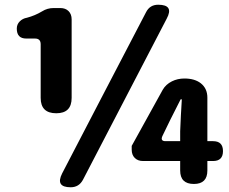

<svg xmlns="http://www.w3.org/2000/svg" viewBox="-20 -778 970 812"><path d="M279 14Q213 14 243 -45L413 -372L598 -727Q614 -758 649 -758Q717 -758 685 -699L331 -18Q314 14 279 14ZM800 0Q742 0 742 -57V-97H639H585Q563 -97 550 -110Q537 -123 537 -145V-161L668 -398Q681 -421 707 -434Q731 -446 760 -446Q803 -446 829 -426Q857 -404 857 -365V-181H881Q923 -181 923 -139Q923 -97 881 -97H857V-57Q857 0 800 0ZM680 -181H742V-223L745 -290L749 -358H744L700 -271L667 -203Q657 -181 680 -181ZM218 -299Q152 -299 152 -364V-591Q152 -615 128 -615H91Q51 -615 51 -657Q51 -675 63.5 -687.5Q76 -700 94 -703Q128 -712 158 -730Q180 -744 207 -744H235Q257 -744 270 -731Q283 -718 283 -696V-521V-364Q283 -299 218 -299Z"/></svg>

Font: GenSenRounded TW H
Style: Regular
Weight: 900
Version: Version 1.501;PS 1;hotconv 16.6.51;makeotf.lib2.5.65220